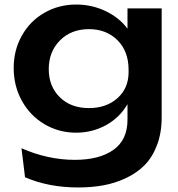

<svg xmlns="http://www.w3.org/2000/svg" viewBox="-20 -597 779 842"><path d="M40 -298.8Q40 -377 75.9 -440.9Q111.8 -504.9 174.8 -541Q237.8 -577.1 314 -577.1Q383.3 -577.1 443.6 -548.1Q503.9 -519 539.1 -471.2V-560.1H689V-82Q689 -14.2 668.5 39.6Q647.9 93.3 614 127.4Q580.1 161.6 532.2 184.1Q484.4 206.5 433.1 215.8Q381.8 225.1 323.2 225.1Q192.4 225.1 89.8 180.2L74.2 53.2Q190.4 104 308.1 104Q415.5 104 477.3 60.3Q539.1 16.6 539.1 -71.8V-140.1Q503.9 -80.1 443.8 -47.6Q383.8 -15.1 314 -15.1Q238.3 -15.1 175.3 -52.2Q112.3 -89.4 76.2 -154.5Q40 -219.7 40 -298.8ZM193.8 -293.9Q193.8 -218.3 242.2 -170.7Q290.5 -123 370.1 -123Q446.3 -123 495.1 -166.5Q543.9 -210 543.9 -280.8V-291Q543.9 -371.6 495.4 -420.4Q446.8 -469.2 370.1 -469.2Q292 -469.2 242.9 -419.7Q193.8 -370.1 193.8 -293.9Z"/></svg>

Font: Mattone
Style: Regular
Weight: 400
Width: 6
Designer: Nunzio Mazzaferro
Foundry: Collletttivo
Version: Version 2.000;Glyphs 3.2 (3217)